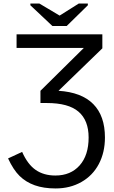

<svg xmlns="http://www.w3.org/2000/svg" viewBox="-20 -852 640 1080"><path d="M207.5 -341.3 451.7 -582.5H73.2V-658.7H555.7V-580.1L309.1 -341.3Q439 -333 504.6 -266.6Q570.3 -200.2 570.3 -78.6Q570.3 5.4 535.9 70.6Q501.5 135.7 437.7 171.9Q374 208 293 208Q225.6 208 175.5 190.2Q125.5 172.4 90.3 137.9Q55.2 103.5 25.4 39.1L104.5 2.4Q135.3 72.3 180.7 103.8Q226.1 135.3 291.5 135.3Q377.4 135.3 428 78.4Q478.5 21.5 478.5 -78.6Q478.5 -174.8 421.9 -223.6Q365.2 -272.5 243.7 -272.5H207.5ZM355 -705.6H274.9L150.9 -822.3V-832H201.7L314.9 -764.6H315.9L422.9 -832H474.1V-822.3Z"/></svg>

Font: Courier New
Style: Regular
Weight: 400
Designer: Steve Matteson
Foundry: Ascender Corporation
Version: Version 2.00.3